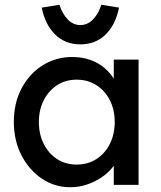

<svg xmlns="http://www.w3.org/2000/svg" viewBox="-20 -775 673 805"><path d="M274 10Q209 10 155.5 -26Q102 -62 70 -124Q38 -186 38 -264Q38 -343 70.5 -404.5Q103 -466 158.5 -501Q214 -536 283 -536Q324 -536 358 -524Q392 -512 417.5 -490.5Q443 -469 459.5 -441Q476 -413 480 -381L457 -389V-525H561V0H457V-125L481 -132Q475 -105 456.5 -79.5Q438 -54 409.5 -34Q381 -14 346.5 -2Q312 10 274 10ZM301 -85Q348 -85 384 -108Q420 -131 440.5 -171.5Q461 -212 461 -264Q461 -315 440.5 -355Q420 -395 384 -418Q348 -441 301 -441Q255 -441 219.5 -418Q184 -395 163.5 -355Q143 -315 143 -264Q143 -212 163.5 -171.5Q184 -131 219.5 -108Q255 -85 301 -85ZM317 -589Q253 -589 211 -630.5Q169 -672 155 -743L229 -755Q242 -716 264.5 -693Q287 -670 317 -670Q347 -670 369.5 -693Q392 -716 405 -755L479 -743Q465 -672 423 -630.5Q381 -589 317 -589Z"/></svg>

Font: Lexend Medium
Style: Regular
Weight: 500
Designer: Bonnie Shaver-Troup, Thomas Jockin
Foundry: Lexend
Version: Version 1.005